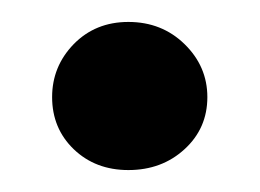

<svg xmlns="http://www.w3.org/2000/svg" viewBox="-20 -146 237 175"><path d="M27.5 -57.5Q27.5 -85.5 47.2 -105.8Q67 -126 97 -126Q127.5 -126 148.2 -105.8Q169 -85.5 169 -57.5Q169 -29 148.2 -10Q127.5 9 97 9Q67 9 47.2 -10Q27.5 -29 27.5 -57.5Z"/></svg>

Font: Betinya Sans Medium
Style: Regular
Weight: 500
Designer: Jonathan Pinhorn
Version: Version 2.001;December 9, 2019;FontCreator 12.0.0.2547 64-bi